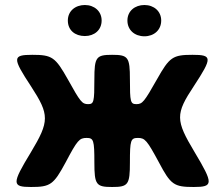

<svg xmlns="http://www.w3.org/2000/svg" viewBox="-20 -747 894 767"><path d="M615 -98C662 -9 675 0 754 0C833 0 833 -13 757 -140C681 -267 680 -291 755 -404C829 -517 828 -528 749 -528C670 -528 657 -519 607 -430C556 -340 549 -331 525 -331C501 -331 499 -340 499 -430C499 -519 492 -528 428 -528C364 -528 357 -519 357 -430C357 -340 355 -331 332 -331C308 -331 301 -340 251 -430C201 -519 188 -528 109 -528C29 -528 29 -516 104 -402C178 -288 178 -263 103 -138C27 -13 27 0 104 0C181 0 194 -9 242 -98C289 -187 297 -196 326 -196C354 -196 357 -187 357 -98C357 -9 364 0 428 0C492 0 499 -9 499 -98C499 -187 502 -196 531 -196C559 -196 567 -187 615 -98ZM319 -603C357 -603 386 -627 386 -665C386 -702 357 -727 319 -727C281 -727 251 -703 251 -665C251 -626 280 -603 319 -603ZM557 -602C595 -602 624 -627 624 -665C624 -702 595 -727 557 -727C519 -727 489 -703 489 -665C489 -627 518 -602 557 -602Z"/></svg>

Font: Asimov Print
Style: A
Weight: 500
Designer: Google
Version: Version 2.000980: 2014